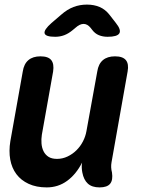

<svg xmlns="http://www.w3.org/2000/svg" viewBox="-20 -805 640 835"><path d="M413 10Q380 10 362 -6.5Q344 -23 338 -55Q336 -65 335.5 -76.5Q335 -88 337 -98Q311 -47 272 -18.5Q233 10 183 10Q138 10 104.5 -5.5Q71 -21 51 -48Q31 -75 24.5 -111.5Q18 -148 25 -191L79 -494Q84 -527 103.5 -543.5Q123 -560 156 -560Q190 -560 203 -543.5Q216 -527 211 -494L162 -219Q159 -200 160.5 -181Q162 -162 169.5 -147Q177 -132 191 -123Q205 -114 228 -114Q252 -114 274 -124.5Q296 -135 313 -152Q330 -169 341 -190.5Q352 -212 356 -235L403 -494Q408 -527 427.5 -543.5Q447 -560 480 -560Q514 -560 527.5 -543.5Q541 -527 535 -494L465 -99Q463 -88 463.5 -77Q464 -66 467 -55Q472 -22 459 -6Q446 10 413 10ZM220 -645Q178 -645 174 -660Q170 -675 204 -705L246 -741Q272 -764 299.5 -774.5Q327 -785 358 -785Q389 -785 413.5 -774.5Q438 -764 456 -741L484 -705Q508 -675 499 -660Q490 -645 448 -645Q427 -645 410 -652Q393 -659 381 -675L374 -684Q360 -701 343.5 -701Q327 -701 308 -684L296 -674Q278 -659 259.5 -652Q241 -645 220 -645Z"/></svg>

Font: Maple Mono
Style: Bold Italic
Weight: 700
Italic angle: -10°
Monospace: yes
Designer: subframe7536
Version: Version 7.000